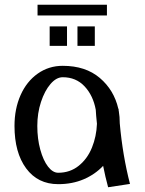

<svg xmlns="http://www.w3.org/2000/svg" viewBox="-20 -781 609 808"><path d="M138 -761V-716H430V-761ZM306 -588H379V-670H306ZM189 -588H262V-670H189ZM435 7 527 -7Q496 -127 484 -262Q484 -290 480 -313Q479 -316 479 -323H478Q460 -402 400 -453Q340 -504 244 -504Q185 -504 138.5 -471Q92 -438 66.5 -380.5Q41 -323 41 -251Q41 -139 90 -72.5Q139 -6 225 -6Q284 -6 332 -26.5Q380 -47 414 -83Q423 -37 435 7ZM388 -260Q386 -207 367 -160Q348 -113 311.5 -83.5Q275 -54 225 -54Q202 -54 182 -80Q162 -106 149.5 -151.5Q137 -197 137 -251Q137 -305 152.5 -352Q168 -399 192.5 -427.5Q217 -456 244 -456Q300 -456 336 -417.5Q372 -379 383 -319Q384 -297 388 -260Z"/></svg>

Font: LXGW Marker Gothic
Style: Regular
Weight: 400
Version: Version 1.001